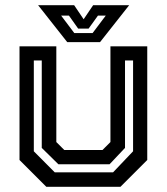

<svg xmlns="http://www.w3.org/2000/svg" viewBox="-20 -718 641 738"><path d="M158 0 55 -103V-540H196.5V-172L227 -141.5H374L404.5 -172V-540H546V-103L443 0ZM190.5 -55.5H414.5L491.5 -136.5V-485.5H460.5V-149.5L401 -86.5H204.5L140.5 -149.5V-485.5H110V-136.5ZM238.5 -556 126.5 -698H265L301.5 -644L338 -698H476.5L364.5 -556ZM265.5 -591H336L386.5 -658H356.5L320.5 -608H280.5L245 -658H215Z"/></svg>

Font: Tourney Thin SemiBold
Style: Regular
Weight: 600
Version: Version 1.015